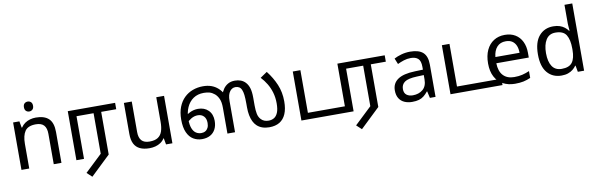

<svg xmlns="http://www.w3.org/2000/svg" viewBox="-58 -1343 6645 2137"><g transform="rotate(-10 3264.5 -274.0)"><path d="M285 -737Q305 -737 320.5 -723.5Q336 -710 336 -681Q336 -653 320.5 -639Q305 -625 285 -625Q263 -625 248 -639Q233 -653 233 -681Q233 -710 248 -723.5Q263 -737 285 -737ZM343 -546Q439 -546 488 -499.5Q537 -453 537 -349V0H450V-343Q450 -408 421 -440Q392 -472 330 -472Q241 -472 207 -422Q173 -372 173 -278V0H85V-536H156L169 -463H174Q192 -491 218.5 -509.5Q245 -528 277 -537Q309 -546 343 -546Z M849 212 792 159 985 -24V-482H792V0H706V-554H1241V-482H1071V0Z M1791 -536V0H1719L1706 -71H1702Q1685 -43 1658 -25Q1631 -7 1599 1.5Q1567 10 1532 10Q1468 10 1424.5 -10.5Q1381 -31 1359 -74Q1337 -117 1337 -185V-536H1426V-191Q1426 -127 1455 -95Q1484 -63 1545 -63Q1605 -63 1639.5 -85.5Q1674 -108 1688.5 -151.5Q1703 -195 1703 -257V-536Z M2125 12Q2072 12 2028 -14Q1984 -40 1958.5 -96.5Q1933 -153 1933 -242Q1933 -323 1957 -384Q1981 -445 2023 -485.5Q2065 -526 2119.5 -546Q2174 -566 2235 -566Q2287 -566 2328.5 -551.5Q2370 -537 2403.5 -507Q2437 -477 2463 -430L2434 -433Q2443 -468 2464 -498.5Q2485 -529 2517.5 -547.5Q2550 -566 2595 -566Q2632 -566 2661.5 -555Q2691 -544 2713 -521Q2739 -494 2752 -452.5Q2765 -411 2765 -343V-255Q2765 -200 2773 -160.5Q2781 -121 2806 -95Q2821 -79 2842 -70.5Q2863 -62 2891 -62Q2925 -62 2952 -78Q2979 -94 2995 -132Q3011 -170 3011 -237Q3011 -303 2994.5 -359Q2978 -415 2950 -461.5Q2922 -508 2885 -547L2963 -600Q3025 -521 3061.5 -434Q3098 -347 3098 -244Q3098 -159 3073.5 -102Q3049 -45 3002 -16.5Q2955 12 2885 12Q2842 12 2806.5 -0.5Q2771 -13 2745 -38Q2724 -58 2709 -88.5Q2694 -119 2686 -159.5Q2678 -200 2678 -250V-288Q2678 -353 2673.5 -390Q2669 -427 2659 -449Q2649 -473 2631 -483.5Q2613 -494 2590 -494Q2569 -494 2553.5 -485Q2538 -476 2528 -463Q2513 -444 2506 -417.5Q2499 -391 2499 -351V0H2413V-293Q2413 -356 2396 -393.5Q2379 -431 2353 -453Q2325 -476 2296.5 -484Q2268 -492 2231 -492Q2162 -492 2113 -458.5Q2064 -425 2038 -366.5Q2012 -308 2012 -232Q2012 -168 2027.5 -129Q2043 -90 2069.5 -73Q2096 -56 2129 -56Q2155 -56 2174.5 -67.5Q2194 -79 2205 -101Q2216 -123 2216 -155Q2216 -205 2190 -231.5Q2164 -258 2123 -258Q2083 -258 2048 -237Q2013 -216 1984 -184L1969 -248Q1999 -283 2043.5 -305.5Q2088 -328 2137 -328Q2209 -328 2253.5 -284Q2298 -240 2298 -165Q2298 -110 2277 -70Q2256 -30 2217.5 -9Q2179 12 2125 12Z M3249 0V-554H3335V-72H3837V0Z M3896 212 3839 159 4032 -24V-482H3839V0H3753V-554H4288V-482H4118V0Z M4573 -545Q4671 -545 4718 -502Q4765 -459 4765 -365V0H4701L4684 -76H4680Q4657 -47 4632.5 -27.5Q4608 -8 4576.5 1Q4545 10 4500 10Q4452 10 4413.5 -7Q4375 -24 4353 -59.5Q4331 -95 4331 -149Q4331 -229 4394 -272.5Q4457 -316 4588 -320L4679 -323V-355Q4679 -422 4650 -448Q4621 -474 4568 -474Q4526 -474 4488 -461.5Q4450 -449 4417 -433L4390 -499Q4425 -518 4473 -531.5Q4521 -545 4573 -545ZM4599 -259Q4499 -255 4460.5 -227Q4422 -199 4422 -148Q4422 -103 4449.5 -82Q4477 -61 4520 -61Q4588 -61 4633 -98.5Q4678 -136 4678 -214V-262Z M4934 0V-554H5020V-72H5522V0Z M5642 -546Q5711 -546 5760.5 -516Q5810 -486 5836.5 -431.5Q5863 -377 5863 -304V-251H5496Q5498 -160 5542.5 -112.5Q5587 -65 5667 -65Q5718 -65 5757.5 -74.5Q5797 -84 5839 -102V-25Q5798 -7 5758 1.5Q5718 10 5663 10Q5587 10 5528.5 -21Q5470 -52 5437.5 -113.5Q5405 -175 5405 -264Q5405 -352 5434.5 -415Q5464 -478 5517.5 -512Q5571 -546 5642 -546ZM5641 -474Q5578 -474 5541.5 -433.5Q5505 -393 5498 -321H5771Q5771 -367 5757 -401Q5743 -435 5714.5 -454.5Q5686 -474 5641 -474Z M6189 10Q6089 10 6029 -59.5Q5969 -129 5969 -267Q5969 -405 6029.5 -475.5Q6090 -546 6190 -546Q6232 -546 6263 -535.5Q6294 -525 6317 -507Q6340 -489 6356 -467H6362Q6361 -480 6358.5 -505.5Q6356 -531 6356 -546V-760H6444V0H6373L6360 -72H6356Q6340 -49 6317 -30.5Q6294 -12 6262.5 -1Q6231 10 6189 10ZM6203 -63Q6288 -63 6322.5 -109.5Q6357 -156 6357 -250V-266Q6357 -366 6324 -419.5Q6291 -473 6202 -473Q6131 -473 6095.5 -416.5Q6060 -360 6060 -265Q6060 -169 6095.5 -116Q6131 -63 6203 -63Z"/></g></svg>

Font: ltamil85
Style: Book
Weight: 400
Designer: Jelle Bosma - Monotype Design Team
Foundry: Monotype Imaging Inc.
Version: Version 2.003